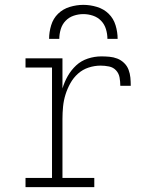

<svg xmlns="http://www.w3.org/2000/svg" viewBox="-20 -770 640 790"><path d="M85 0V-38H194V-492H85V-530H237V-406Q245 -433 259 -457.5Q273 -482 293.5 -501Q314 -520 341.5 -529Q369 -538 397 -538Q413 -538 430 -536.5Q447 -535 462.5 -529Q478 -523 490.5 -511Q503 -499 509 -483Q515 -467 516.5 -450.5Q518 -434 518 -417H475Q475 -434 472 -451Q469 -468 457.5 -480.5Q446 -493 428.5 -496.5Q411 -500 394 -500Q369 -500 344.5 -492Q320 -484 301 -467Q282 -450 269.5 -427.5Q257 -405 249.5 -381Q242 -357 239.5 -331.5Q237 -306 237 -281V-38H368V0ZM182 -610Q182 -638 190.5 -666Q199 -694 219 -713.5Q239 -733 267 -741.5Q295 -750 323 -750Q351 -750 379 -741.5Q407 -733 427 -713.5Q447 -694 455.5 -666Q464 -638 464 -610H422Q422 -630 416 -650Q410 -670 396 -684.5Q382 -699 362.5 -705.5Q343 -712 323 -712Q303 -712 283.5 -705.5Q264 -699 250 -684.5Q236 -670 230 -650Q224 -630 224 -610Z"/></svg>

Font: Iosevka Slab XLtEx
Style: Regular
Weight: 200
Width: 7
Monospace: yes
Designer: Belleve Invis
Foundry: Belleve Invis
Version: Version 11.1.0; ttfautohint (v1.8.3)